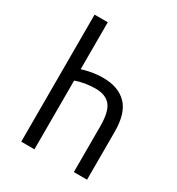

<svg xmlns="http://www.w3.org/2000/svg" viewBox="-167 -800 838 907"><g transform="rotate(30 252.5 -346.5)"><path d="M84 0V-693H156V-437Q182 -445 210 -450Q238 -455 269 -455Q352 -455 397.5 -409Q443 -363 443 -261V0H371V-250Q371 -329 345 -361Q319 -393 263 -393Q236 -393 208.5 -388.5Q181 -384 156 -375V0Z"/></g></svg>

Font: Ubuntu Sans Condensed
Style: Regular
Weight: 400
Width: 3
Designer: Dalton Maag Ltd
Foundry: Dalton Maag Ltd
Version: Version 1.006; ttfautohint (v1.8.4.7-5d5b)